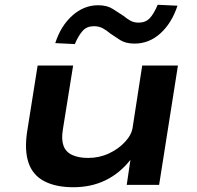

<svg xmlns="http://www.w3.org/2000/svg" viewBox="-20 -776 828 806"><path d="M288 10Q214 10 165.5 -15.5Q117 -41 99.5 -93.5Q82 -146 94 -224L138 -501H287L244 -233Q237 -191 246.5 -164.5Q256 -138 283 -125.5Q310 -113 350 -113Q397 -113 437.5 -132Q478 -151 505.5 -181Q533 -211 537 -242L577 -501H727L648 0H512L528 -108H530Q484 -49 423.5 -19.5Q363 10 288 10ZM294 -591 212 -595Q235 -667 283.5 -710.5Q332 -754 392 -754Q429 -754 453.5 -738.5Q478 -723 499 -709Q512 -698 527 -689.5Q542 -681 562 -681Q591 -681 608.5 -699.5Q626 -718 642 -756L725 -752Q701 -679 653.5 -636Q606 -593 545 -593Q508 -593 485 -607.5Q462 -622 442 -636Q427 -649 411 -657.5Q395 -666 374 -666Q345 -666 327.5 -647Q310 -628 294 -591Z"/></svg>

Font: Nunito Sans 7pt Expanded
Style: Bold Italic
Weight: 700
Width: 7
Italic angle: -9°
Designer: Vernon Adams
Foundry: Vernon Adams
Version: Version 3.101;gftools[0.9.27]